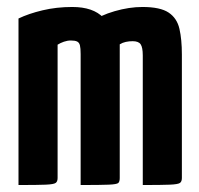

<svg xmlns="http://www.w3.org/2000/svg" viewBox="-20 -530 570 550"><path d="M33 0V-477Q62 -491 102 -500.5Q142 -510 187 -510Q247 -510 276 -479.5Q305 -449 314 -392Q323 -335 323 -255V-20Q323 -10 317.5 -6Q312 -2 288.5 -1Q265 0 211 0V-375Q211 -392 209 -400Q207 -408 201 -411Q195 -414 183 -414Q173 -414 163 -410.5Q153 -407 145 -402V-20Q145 -10 139.5 -6Q134 -2 111 -1Q88 0 33 0ZM211 0V-421Q211 -446 239 -466Q267 -486 308.5 -498Q350 -510 388 -510Q439 -510 463 -494Q487 -478 494 -447.5Q501 -417 501 -374V-20Q501 -10 495.5 -6Q490 -2 466.5 -1Q443 0 389 0V-371Q389 -394 383 -403Q377 -412 360 -412Q350 -412 340.5 -410Q331 -408 323 -403V-20Q323 -10 319 -6Q315 -2 291.5 -1Q268 0 211 0Z"/></svg>

Font: Yanone Kaffeesatz ExtraLight
Style: Bold
Weight: 700
Version: Version 2.003